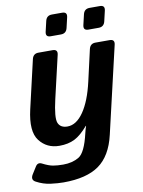

<svg xmlns="http://www.w3.org/2000/svg" viewBox="-98 -771 778 1043"><g transform="rotate(-10 291.5 -249.5)"><path d="M235.4 -588.9Q206.1 -588.9 212.9 -618.2L226.1 -674.8Q232.9 -704.1 262.2 -704.1H318.8Q348.1 -704.1 341.3 -674.8L328.1 -618.2Q321.3 -588.9 292 -588.9ZM443.4 -588.9Q414.1 -588.9 420.9 -618.2L434.1 -674.8Q440.9 -704.1 470.2 -704.1H526.9Q556.2 -704.1 549.3 -674.8L536.1 -618.2Q529.3 -588.9 500 -588.9ZM57.1 -217.3 118.7 -483.4Q125.5 -512.7 154.3 -512.7H232.4Q262.2 -512.7 255.4 -483.4L200.7 -248Q177.7 -148.9 189.7 -119.6Q201.7 -90.3 240.7 -90.3Q290 -90.3 330.1 -148.7Q370.1 -207 393.6 -310.1L433.1 -483.4Q439.9 -512.7 468.8 -512.7H546.9Q576.7 -512.7 569.8 -483.4L458.5 -5.4Q432.6 106.4 363.5 155.8Q294.4 205.1 167 205.1Q136.2 205.1 95.9 200Q55.7 194.8 17.6 174.3Q-8.3 160.6 9.8 131.8L33.7 93.8Q46.9 72.3 69.3 84Q102.5 101.1 126 105.2Q149.4 109.4 181.6 109.4Q232.9 109.4 269 87.6Q305.2 65.9 329.1 -37.1Q334 -58.6 340.3 -76.2H338.4Q299.3 -30.3 263.9 -12.5Q228.5 5.4 179.7 5.4Q110.4 5.4 70.1 -46.9Q29.8 -99.1 57.1 -217.3Z"/></g></svg>

Font: Istok
Style: Bold Italic
Weight: 700
Italic angle: -13°
Designer: Andrey V. Panov
Foundry: Andrey V. Panov
Version: Version 1.0.3